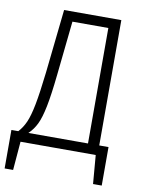

<svg xmlns="http://www.w3.org/2000/svg" viewBox="-94 -749 726 958"><g transform="rotate(10 269.0 -270.0)"><path d="M489 -50V145H445L433 0H52L40 145H-3V-50H32Q54 -74 68 -106Q82 -138 93.5 -197Q105 -256 117 -361L152 -685H442V-50ZM385 -635H203L174 -360Q163 -256 151 -197Q139 -138 123.5 -106Q108 -74 83 -50H385Z"/></g></svg>

Font: Fira Sans Condensed Light
Style: Regular
Weight: 300
Width: 3
Designer: bBox Type GmbH & Carrois Corporate GbR & Edenspiekermann AG
Foundry: bBox Type GmbH & Carrois Corporate GbR & Edenspiekermann AG
Version: Version 4.301